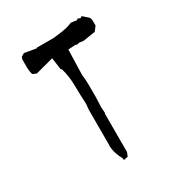

<svg xmlns="http://www.w3.org/2000/svg" viewBox="-163 -786 826 891"><g transform="rotate(-30 250.0 -340.5)"><path d="M271 -439.9Q274.9 -413.1 274.9 -382.8V-321.3L272.9 -264.6L274.9 -235.4L272.9 -232.9V-27.3L264.6 -6.8L241.7 -2V-10.3Q231 -29.8 224.1 -50Q217.3 -70.3 216.3 -96.7L217.3 -99.1V-285.6L220.2 -315.4Q217.3 -365.2 216.8 -416Q216.3 -466.8 203.1 -510.7L198.2 -514.6L189.5 -577.6L92.3 -551.8L72.8 -560.5Q66.9 -579.1 66.9 -600.1V-641.6L70.8 -653.8L87.9 -664.1L150.4 -653.3L152.8 -655.8H244.6Q300.8 -662.1 321.3 -668Q333.5 -671.4 346.7 -677.2L379.4 -672.9L381.8 -678.7L397 -672.9L405.8 -678.7L433.6 -653.8Q439.9 -646.5 439.9 -632.3V-610.4V-608.4L421.9 -585L356.4 -574.7L335 -577.6L320.8 -574.7L313.5 -577.6L274.9 -575.2Z"/></g></svg>

Font: Bakudai
Style: Medium
Weight: 500
Version: Version 1.48